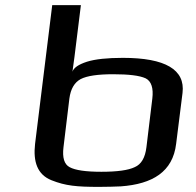

<svg xmlns="http://www.w3.org/2000/svg" viewBox="-20 -720 764 750"><path d="M693 -357C704 -448 626 -494 460 -494C399 -494 352 -489 320 -479C286 -468 268 -455 263 -440C266 -461 276 -534 278 -555L296 -700H184L117 -158C109 -88 126 -38 181 -16C236 6 280 10 367 10C400 10 428 9 452 8C576 -1 655 -49 668 -158ZM552 -145C547 -104 532 -78 506 -67C481 -55 438 -49 376 -49C315 -49 274 -55 252 -67C231 -78 223 -104 228 -145L251 -335C256 -373 271 -398 295 -411C320 -424 363 -430 422 -430C483 -430 525 -425 549 -414C571 -403 580 -376 575 -335Z"/></svg>

Font: Gamestation Extended
Style: Italic
Weight: 400
Width: 7
Designer: Jonas Hecksher
Foundry: Jonas Hecksher, Playtypeª, e-types AS
Version: Version 1.003